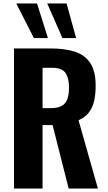

<svg xmlns="http://www.w3.org/2000/svg" viewBox="-20 -1090 623 1110"><path d="M61 0V-810H271Q353 -810 411.5 -791.5Q470 -773 501.5 -726Q533 -679 533 -596Q533 -546 524.5 -507.5Q516 -469 494.5 -440.5Q473 -412 434 -395L546 0H377L284 -367H226V0ZM226 -465H274Q314 -465 337 -478Q360 -491 369.5 -517.5Q379 -544 379 -583Q379 -639 358.5 -668.5Q338 -698 282 -698H226ZM176 -870 74 -1070H194L257 -870ZM341 -870 253 -1070H365L420 -870Z"/></svg>

Font: Oswald SemiBold
Style: Regular
Weight: 600
Designer: Vernon Adams
Foundry: Vernon Adams
Version: Version 4.100; ttfautohint (v1.8.1.43-b0c9)